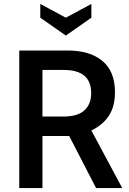

<svg xmlns="http://www.w3.org/2000/svg" viewBox="-20 -957 658 977"><path d="M78 -700H324Q437 -700 501 -647Q565 -594 565 -488Q565 -415 534 -368Q503 -321 445 -293L602 0H469L332 -265H327H196V0H78ZM302 -364Q375 -364 409.5 -395.5Q444 -427 444 -483Q444 -601 305 -601H196V-364ZM315 -867 445 -937V-867L315 -776L185 -867V-937Z"/></svg>

Font: Cabin SemiBold
Style: Regular
Weight: 600
Designer: Pablo Impallari
Foundry: Pablo Impallari. http://www.impallari.com Igino Marini. http://www.ikern.com
Version: Version 2.200